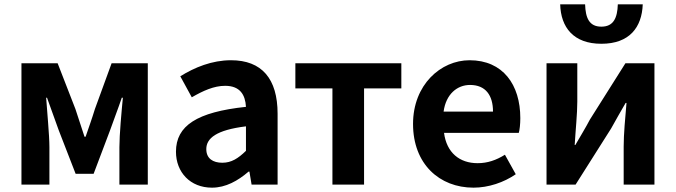

<svg xmlns="http://www.w3.org/2000/svg" viewBox="-20 -852 3119 886"><path d="M79 0H208V-173C208 -230 197 -339 193 -401H197C213 -355 235 -297 251 -251L329 -50H412L488 -251C504 -297 526 -353 542 -401H547C541 -339 531 -230 531 -173V0H662V-560H495L418 -349C404 -303 389 -262 375 -221H370C357 -262 343 -303 328 -349L246 -560H79Z M958 14C1022 14 1078 -18 1127 -60H1131L1141 0H1261V-327C1261 -489 1188 -574 1046 -574C958 -574 878 -541 812 -500L865 -403C917 -433 967 -456 1019 -456C1088 -456 1112 -414 1115 -359C889 -335 792 -272 792 -152C792 -57 858 14 958 14ZM1006 -101C963 -101 932 -120 932 -164C932 -214 978 -252 1115 -269V-156C1079 -121 1048 -101 1006 -101Z M1514 0H1660V-444H1832V-560H1343V-444H1514Z M2165 14C2234 14 2305 -10 2360 -48L2310 -138C2270 -113 2230 -99 2184 -99C2101 -99 2041 -147 2029 -239H2374C2378 -252 2381 -279 2381 -307C2381 -461 2301 -574 2147 -574C2014 -574 1886 -461 1886 -280C1886 -95 2008 14 2165 14ZM2027 -337C2038 -418 2090 -460 2149 -460C2221 -460 2255 -412 2255 -337Z M2502 0H2636L2800 -259C2818 -292 2848 -344 2867 -377H2871C2865 -307 2858 -233 2858 -176V0H3000V-560H2866L2702 -300C2685 -267 2654 -216 2635 -183H2632C2636 -252 2644 -327 2644 -383V-560H2502ZM2755 -650C2885 -650 2942 -726 2946 -832H2831C2829 -769 2811 -729 2755 -729C2699 -729 2682 -769 2680 -832H2565C2568 -726 2626 -650 2755 -650Z"/></svg>

Font: Source Han Sans JP
Style: Bold
Weight: 700
Designer: Ryoko NISHIZUKA 西塚涼子 (kana, bopomofo & ideographs); Paul D. Hunt (Latin, Greek & Cyrillic); Sandoll Communications 산돌커뮤니
Foundry: Adobe
Version: Version 2.002;hotconv 1.0.116;makeotfexe 2.5.65601